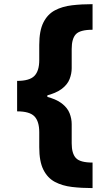

<svg xmlns="http://www.w3.org/2000/svg" viewBox="-20 -790 518 948"><path d="M64.5 -303.2V-390.6Q126 -390.6 149.9 -415.3Q173.8 -439.9 173.8 -493.2V-567.9Q173.8 -638.2 194.3 -679Q214.8 -719.7 251.2 -739Q287.6 -758.3 335.4 -763.9Q383.3 -769.5 437 -769.5V-643.1Q375.5 -643.1 354.7 -621.1Q334 -599.1 334 -548.3V-453.1Q334 -426.8 323.7 -399.9Q313.5 -373 285.2 -351.3Q256.8 -329.6 203.6 -316.4Q150.4 -303.2 64.5 -303.2ZM437 138.7Q383.3 138.7 335.4 133.1Q287.6 127.4 251.2 108.2Q214.8 88.9 194.3 48.1Q173.8 7.3 173.8 -63V-137.2Q173.8 -190.9 149.9 -215.6Q126 -240.2 64.5 -240.2V-327.6Q150.4 -327.6 203.6 -314.5Q256.8 -301.3 285.2 -279.3Q313.5 -257.3 323.7 -230.7Q334 -204.1 334 -177.2V-82.5Q334 -32.2 354.7 -9.8Q375.5 12.7 437 12.7ZM64.5 -240.2V-390.6H213.9V-240.2Z"/></svg>

Font: Inter 20pt ExtraBold
Style: Regular
Weight: 800
Version: Version 4.001;git-66647c0bb